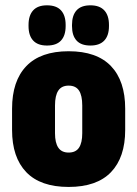

<svg xmlns="http://www.w3.org/2000/svg" viewBox="-20 -708 529 740"><path d="M244.5 12.5Q136 12.5 81.2 -44.5Q26.5 -101.5 26.5 -207V-289Q26.5 -396 81.5 -453.2Q136.5 -510.5 244.5 -510.5Q353 -510.5 407.8 -453.2Q462.5 -396 462.5 -289V-207Q462.5 -101.5 407.8 -44.5Q353 12.5 244.5 12.5ZM244.5 -120Q272 -120 284.5 -138.8Q297 -157.5 297 -194.5V-301.5Q297 -340 284.5 -359Q272 -378 244.5 -378Q217.5 -378 204.8 -359Q192 -340 192 -301.5V-194.5Q192 -157.5 204.8 -138.8Q217.5 -120 244.5 -120ZM161 -532.5Q125.5 -532.5 107.8 -551.8Q90 -571 90 -607.5V-612Q90 -648.5 107.8 -668Q125.5 -687.5 161 -687.5Q197.5 -687.5 215.2 -668Q233 -648.5 233 -612V-607.5Q233 -571 215.2 -551.8Q197.5 -532.5 161 -532.5ZM328.5 -532.5Q292.5 -532.5 275 -551.8Q257.5 -571 257.5 -607.5V-612Q257.5 -648.5 275 -668Q292.5 -687.5 328.5 -687.5Q364 -687.5 382 -668Q400 -648.5 400 -612V-607.5Q400 -571 382 -551.8Q364 -532.5 328.5 -532.5Z"/></svg>

Font: Anek Odia SemiCondensed ExtraBold
Style: Regular
Weight: 800
Width: 4
Designer: Yesha Goshar & Mahesh Sahu (Odia), Yesha Goshar (Latin)
Foundry: Ek Type
Version: Version 1.003